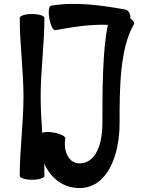

<svg xmlns="http://www.w3.org/2000/svg" viewBox="-20 -891 740 973"><path d="M260 -738C349 -754 438 -769 527 -765C499 -641 499 -424 499 -267C499 -167 469 -63 382 -63C328 -63 300 -126 311 -189C313 -200 287 -213 253 -219C228 -224 205 -223 194 -218C190 -278 186 -339 186 -400C186 -534 205 -666 205 -800C205 -811 177 -820 142 -820C108 -820 80 -811 80 -800C80 -666 99 -534 99 -400C99 -266 80 -134 80 0C80 11 108 20 142 20C177 20 205 11 205 0C205 -21 205 -42 204 -63C235 10 300 62 382 62C525 62 586 -104 586 -267C586 -439 586 -643 659 -769C663 -775 655 -787 640 -799C644 -818 632 -840 613 -843C489 -865 362 -883 238 -862C228 -860 224 -831 230 -797C236 -763 249 -737 260 -738Z"/></svg>

Font: Nupuram
Style: Bold
Weight: 700
Designer: Santhosh Thottingal (santhosh.thottingal@gmail.com)
Foundry: SMC
Version: Version 1.000